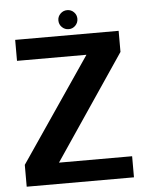

<svg xmlns="http://www.w3.org/2000/svg" viewBox="-55 -835 684 880"><g transform="rotate(-5 287.0 -395.0)"><path d="M32 0H525.5V-97H189L514 -578V-675H38V-578.5H357.5L32 -100.5ZM287 -702.5Q305 -702.5 317.8 -715.5Q330.5 -728.5 330.5 -746.5Q330.5 -764.5 318 -777.2Q305.5 -790 287 -790Q269 -790 256 -777.2Q243 -764.5 243 -746.5Q243 -728 256 -715.2Q269 -702.5 287 -702.5Z"/></g></svg>

Font: Anybody Thin SemiBold
Style: Regular
Weight: 600
Version: Version 1.113;gftools[0.9.25]